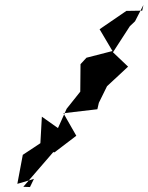

<svg xmlns="http://www.w3.org/2000/svg" viewBox="-20 -678 599 775"><path d="M101 77 74 76 195 -64 200 -63 288 -130 236 -221 373 -237 379 -263 412 -330 497 -409 436 -467 504 -572 525 -592 559 -658 554 -635 490 -634 382 -560 434 -472 329 -445 305 -419 304 -308 249 -239 214 -161 149 -207 143 -100 72 -53 50 64 68 59 117 44Z"/></svg>

Font: Charger Distortion
Style: 2It
Weight: 400
Designer: Jasper
Foundry: Cannot Into Space Fonts
Version: Version 0.98